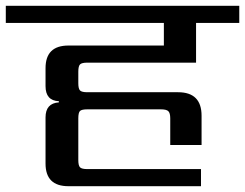

<svg xmlns="http://www.w3.org/2000/svg" viewBox="-40 -642 845 662"><path d="M636 -426H261Q242 -426 236 -420Q230 -414 230 -395V-355Q230 -336 236 -330Q242 -324 261 -324H574Q655 -324 655 -243V-142H547V-234Q547 -252 540.5 -258.5Q534 -265 515 -265H261Q242 -265 236 -259.5Q230 -254 230 -234V-90Q230 -71 236 -65Q242 -59 261 -59H653V0H196Q117 0 117 -78V-237Q117 -286 163 -289V-293Q117 -295 117 -345V-407Q117 -485 196 -485H525V-563H-20V-622H785V-563H636Z"/></svg>

Font: Sarpanch Medium
Style: Regular
Weight: 500
Designer: Manushi Parikh (Devanagari and Latin), Jyotish Sonowal (Devanagari)
Foundry: Indian Type Foundry
Version: Version 2.004;PS 1.0;hotconv 1.0.78;makeotf.lib2.5.61930; tt